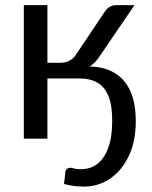

<svg xmlns="http://www.w3.org/2000/svg" viewBox="-20 -526 577 729"><path d="M298 182.5Q260 182.5 223 172.5Q224 161.5 225.5 152.5Q226.5 142 228 128Q230.5 111 248 111Q252.5 111 259 113Q269 116.5 288.5 116.5Q322.5 116.5 349 96.8Q375.5 77 390.8 36Q406 -5 406 -68Q406 -128 391 -163Q376 -198 348.8 -213Q321.5 -228 285 -228H160V0.5H70.5V-506.5H160V-287.5H208Q249.5 -287.5 270.5 -321.5L378 -482Q395 -506.5 421 -506.5H490.5L359 -313.5Q342.5 -287 320 -273.5Q374 -272.5 413.2 -250.2Q452.5 -228 474 -182.2Q495.5 -136.5 495.5 -65Q495.5 10 469.2 65.8Q443 121.5 398.2 152Q353.5 182.5 298 182.5Z"/></svg>

Font: Verano Sans
Style: Regular
Weight: 400
Designer: Lukasz Dziedzic with Adam Twardoch and Botio Nikoltchev
Foundry: tyPoland Lukasz Dziedzic
Version: Version 3.001;December 28, 2019;FontCreator 12.0.0.2547 64-b